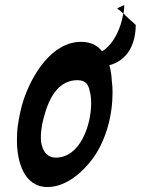

<svg xmlns="http://www.w3.org/2000/svg" viewBox="-20 -746 565 771"><path d="M429 -421C428 -443 425 -464 419 -484C495 -504 525 -573 525 -646L481 -686L484 -685C481 -687 478 -689 476 -691C478 -704 479 -715 479 -726L451 -713C450 -713 453 -711 455 -708C457 -707 458 -706 463 -703L461 -704L474 -693L472 -694C472 -694 473 -694 473 -693L475 -692C467 -637 438 -569 390 -540C371 -564 344 -578 306 -578C189 -578 109 -448 74 -343C64 -312 57 -278 52 -244V-245C49 -224 48 -203 48 -182C48 -103 73 5 171 5C244 5 310 -52 353 -110C407 -185 432 -284 432 -375C432 -390 431 -406 429 -421ZM204 -113C160 -113 144 -156 144 -193C144 -209 146 -227 149 -246C164 -313 195 -424 291 -424C326 -424 334 -405 340 -383L339 -384C345 -368 346 -346 346 -330C346 -246 303 -113 204 -113Z"/></svg>

Font: Bangerz
Style: Regular
Weight: 400
Designer: vernon adams
Foundry: Vernon Adams
Version: Version 2.10;December 28, 2023;FontCreator 13.0.0.2683 64-bi